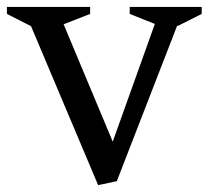

<svg xmlns="http://www.w3.org/2000/svg" viewBox="-35 -520 600 552"><path d="M544.9 -500V-480L475.1 -444.8V-448.2L300.8 1L247.1 12.2L54.2 -444.8L-15.1 -480V-500H224.1V-480L147.9 -450.2L289.1 -112.8L410.2 -451.2L337.9 -480V-500Z"/></svg>

Font: Amethysta
Style: Regular
Weight: 400
Designer: Konstantin Vinogradov, Alexei Vanyashin
Foundry: Cyreal (www.cyreal.org)
Version: Version 1.003